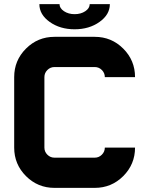

<svg xmlns="http://www.w3.org/2000/svg" viewBox="-20 -911 724 931"><path d="M439.5 -732.4Q520.5 -732.4 577.6 -675.3Q634.8 -618.2 634.8 -537.1H488.3Q488.3 -557.1 473.9 -571.5Q459.5 -585.9 439.5 -585.9H244.1Q224.1 -585.9 209.7 -571.5Q195.3 -557.1 195.3 -537.1V-195.3Q195.3 -175.3 209.7 -160.9Q224.1 -146.5 244.1 -146.5H439.5Q459.5 -146.5 473.9 -160.9Q488.3 -175.3 488.3 -195.3H634.8Q634.8 -114.3 577.6 -57.1Q520.5 0 439.5 0H244.1Q163.1 0 106 -57.1Q48.8 -114.3 48.8 -195.3V-537.1Q48.8 -618.2 106 -675.3Q163.1 -732.4 244.1 -732.4ZM415 -891.1H512.7Q512.7 -840.3 462.6 -804.7Q412.6 -769 341.8 -769Q271 -769 220.9 -804.7Q170.9 -840.3 170.9 -891.1H268.6Q268.6 -871.1 290.3 -856.7Q312 -842.3 341.8 -842.3Q372.1 -842.3 393.6 -856.7Q415 -871.1 415 -891.1Z"/></svg>

Font: Audex
Style: Regular
Weight: 400
Designer: GGBotNet
Foundry: GGBotNet
Version: 1.00